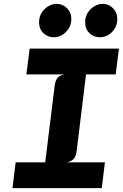

<svg xmlns="http://www.w3.org/2000/svg" viewBox="-20 -980 640 1000"><path d="M45 0 61.5 -134.5H215.5L264.5 -532Q268.5 -562.5 281 -575.8Q293.5 -589 316 -592.5H117.5L134.5 -727H599.5L582.5 -592.5H428L379.5 -195Q376 -165 363.2 -151.8Q350.5 -138.5 327.5 -134.5H526.5L510 0ZM259.5 -786Q229 -786 206.2 -807.2Q183.5 -828.5 183.5 -864.5Q183.5 -892.5 197.2 -914Q211 -935.5 232 -947.8Q253 -960 275 -960Q306 -960 328.8 -937.5Q351.5 -915 351.5 -881Q351.5 -842.5 324.2 -814.2Q297 -786 259.5 -786ZM499.5 -786Q469 -786 446.2 -807.2Q423.5 -828.5 423.5 -864.5Q423.5 -892.5 437.2 -914Q451 -935.5 472.2 -947.8Q493.5 -960 515 -960Q546.5 -960 568.8 -937.2Q591 -914.5 591 -881Q591 -842 564 -814Q537 -786 499.5 -786Z"/></svg>

Font: Spline Sans Mono
Style: Italic
Weight: 400
Italic angle: -4°
Monospace: yes
Designer: Eben Sorkin, Mirko Velimirovic
Foundry: Sorkin Type
Version: Version 1.004